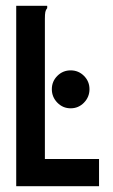

<svg xmlns="http://www.w3.org/2000/svg" viewBox="-20 -643 390 663"><path d="M36 -623H143V-615Q138 -609 136.5 -601.5Q135 -594 135 -578V-94H322V0H36ZM224 -269Q197 -269 178 -288.5Q159 -308 159 -335Q159 -362 178 -381Q197 -400 224 -400Q251 -400 270 -381Q289 -362 289 -335Q289 -308 270 -288.5Q251 -269 224 -269Z"/></svg>

Font: Inconsolata ExtraCondensed ExtraBold
Style: Regular
Weight: 800
Width: 2
Monospace: yes
Designer: Raph Levien, Cyreal, Brenton Simpson
Foundry: Raph Levien, Cyreal, Google
Version: Version 3.001; ttfautohint (v1.8.2.53-6de2)